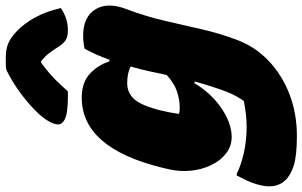

<svg xmlns="http://www.w3.org/2000/svg" viewBox="-248 -652 1071 680"><g transform="rotate(-90 288.0 -312.5)"><path d="M282 -559Q335 -559 366 -530.5Q397 -502 410 -461H416Q433 -509 455 -549Q478 -554 501 -554Q568 -554 594.5 -510.5Q621 -467 595 -400Q570 -334 554.5 -267.5Q539 -201 524.5 -137Q510 -73 488 -14Q464 53 413.5 101.5Q363 150 294.5 176.5Q226 203 146 203Q75 203 40 191.5Q5 180 -12 161Q-44 126 -26 64Q-21 45 -12.5 27Q-4 9 6 -10H12Q39 4 83.5 14.5Q128 25 179 25Q199 25 222 22.5Q245 20 270 15Q288 -11 299.5 -38.5Q311 -66 327 -118Q333 -138 339 -159L333 -160Q298 -101 244.5 -64.5Q191 -28 142 -28Q110 -28 84.5 -47.5Q59 -67 43 -100Q27 -133 23 -172Q19 -211 28 -250L34 -276Q104 -559 282 -559ZM224 -215Q229 -213 234.5 -212.5Q240 -212 246 -212Q274 -212 303 -221.5Q332 -231 362 -258Q368 -288 375 -319.5Q382 -351 392 -386Q368 -398 333 -398Q302 -398 280 -377Q258 -356 241 -297L238 -286Q233 -266 229.5 -248Q226 -230 224 -215ZM380 -826Q389 -828 401.5 -828Q414 -828 424 -828Q449 -828 469.5 -821Q490 -814 515 -791Q576 -733 599 -633Q562 -608 520 -608Q496 -608 483 -617.5Q470 -627 457 -649Q448 -663 438 -676Q428 -689 411 -703H406Q370 -677 345.5 -652.5Q321 -628 304 -608H288Q226 -608 205 -619Q184 -630 187 -647Q189 -660 198 -676Q207 -692 224 -711Q256 -745 296.5 -775Q337 -805 380 -826Z"/></g></svg>

Font: Recursive Mn Csl St Blk
Style: Italic
Weight: 900
Italic angle: -15°
Monospace: yes
Version: Version 1.079;hotconv 1.0.112;makeotfexe 2.5.65598; ttfautoh